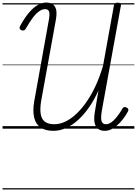

<svg xmlns="http://www.w3.org/2000/svg" viewBox="-20 -1014 1079 1513"><path d="M401 17Q338 17 300 -9Q262 -35 249.5 -86.5Q237 -138 249 -212L366 -863Q373 -902 367 -922Q361 -942 335 -942Q313 -942 289 -925.5Q265 -909 239 -875Q213 -841 183 -788Q176 -776 167 -774Q158 -772 146 -777Q136 -783 134.5 -791Q133 -799 139 -810Q174 -874 208.5 -914.5Q243 -955 277.5 -974.5Q312 -994 345 -994Q392 -994 412.5 -962Q433 -930 421 -862L304 -217Q294 -155 301 -114.5Q308 -74 334.5 -54.5Q361 -35 408 -35Q452 -35 496.5 -56.5Q541 -78 583.5 -118.5Q626 -159 665 -216Q704 -273 736 -343.5Q768 -414 792 -496L878 -973Q880 -983 887 -988Q894 -993 908 -993Q923 -993 929 -988Q935 -983 933 -972L783 -145Q776 -106 777 -81.5Q778 -57 787.5 -46Q797 -35 816 -35Q845 -35 877.5 -67Q910 -99 946 -160Q952 -169 960 -170.5Q968 -172 978 -166Q989 -161 991 -153.5Q993 -146 989 -137Q970 -102 948 -74Q926 -46 902.5 -25.5Q879 -5 854.5 6Q830 17 805 17Q771 17 750.5 -0.5Q730 -18 724.5 -52Q719 -86 728 -135Q735 -177 742 -219Q749 -261 756 -302Q725 -231 684.5 -172Q644 -113 597.5 -70.5Q551 -28 501 -5.5Q451 17 401 17ZM0 469H1039V479H0ZM0 -20H1039V0H0ZM0 -505H1039V-500H0ZM0 -989H1039V-979H0Z"/></svg>

Font: Playwrite DE VA Guides
Style: Regular
Weight: 400
Designer: Veronika Burian, José Scaglione
Foundry: TypeTogether
Version: Version 1.003